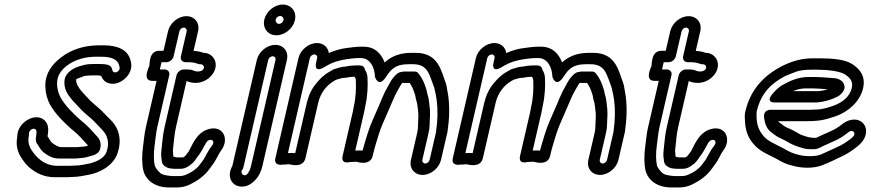

<svg xmlns="http://www.w3.org/2000/svg" viewBox="-20 -725 3823 843"><path d="M284.3 3H230.3C199.8 3 172.8 -9.8 154.9 -24.6C140.4 -36.5 131.2 -47.5 118 -66.6C108.4 -82 103.3 -99.2 104.9 -116.6C107.2 -127.8 107.5 -136 107.5 -142.1C110.1 -155.6 127.7 -164.9 136.3 -156.8C141.4 -151.9 141.3 -147.1 137.7 -119.7C134.9 -98.3 145.3 -90.8 147.1 -88C154.3 -75.8 161.3 -62.4 176.5 -52.4C187.2 -45 207.2 -29 237.7 -29H310.7C318.3 -29 326.7 -30.4 333.5 -31C351.1 -31.3 364.5 -36.3 374 -39L389.3 -43.1C402.6 -47.2 416 -56.1 419.2 -70L420.8 -77C425.1 -95.7 417.5 -114.3 407.1 -125C385.4 -148.8 363 -175.4 333.8 -197.6C299.4 -228 267.6 -259.8 246.1 -296.5C236.7 -314.3 230.9 -334.7 230.5 -356.1C229.6 -402 260.5 -432.2 300.2 -453.4C330.1 -468 362 -476 404.9 -476H423.9C473 -476 496.7 -462.1 502.9 -438.8C506.1 -427 506.2 -423.4 503.4 -418.4C499 -410.6 490.1 -404.8 480.6 -408.2C475.4 -410.1 474.9 -410.8 471.3 -424.2C466.5 -441.9 441 -444 416.5 -444H397.5C382.7 -444 363.3 -444.2 345.4 -438.7C333.5 -435 286.5 -427.3 267.1 -387.1C266.2 -385.1 265.3 -382.6 265 -381C254.8 -337 280.2 -307.4 292.6 -291.3C299.1 -282.9 307.2 -274 314 -267.6L336.1 -244C355.8 -223 380.5 -206.8 396.1 -189.3C416.5 -166.5 437.9 -149.5 446.9 -129.4C454.8 -109.6 458.5 -89.3 447.5 -57.7C439.7 -34.1 409.8 -16 374.2 -7.4C350 -2.7 331.6 2 307.5 2C299.6 2 291.5 3 284.3 3ZM321.1 -79H249.2C236.7 -79 224.2 -86.8 211.7 -95.6C204.8 -100.1 200.2 -107.6 192.9 -120.1C190.9 -123.2 190.2 -124.2 188.9 -126.5C191.6 -146.8 197.2 -176.2 176.2 -196.2C136.5 -233.8 62.6 -189.9 56.4 -135.1C55.7 -129.3 56 -121.3 54.6 -115C54.4 -114.3 54.2 -113 54 -112.1C50.4 -79.9 60 -53.8 73 -33.4C85.3 -15.4 95.8 1.9 117.6 17.1C139.5 34.9 174.9 53 218.8 53H272.8C280.6 53 288.4 52.7 297 52C326.3 51.8 352.5 45.5 373.3 41.5C415.6 33.4 477.2 4.2 495.9 -52.3C511.5 -96.9 505.4 -131.4 495.1 -156.6C480.9 -189.3 454.9 -207.7 437.9 -226.7C419.1 -247.7 396.2 -264.5 377 -282.4L354.9 -306C338.9 -323.1 311.9 -350.8 314.2 -376.6C318 -379.6 331.1 -383.8 351.1 -391.5C356.4 -392.8 374.3 -394 386 -394H405C412.9 -394 417 -393.5 424.3 -392C428.1 -381.2 436.6 -367 453.9 -360.8C491.9 -347.1 531.1 -374 547.2 -402.6C561.7 -428.4 555.9 -449.8 552.8 -461.2C540 -508.9 492.3 -526 435.4 -526H416.4C366.5 -526 324.5 -516 285.2 -496.7C238.2 -471.9 174.6 -420.5 179.2 -343.3C179.9 -314.8 187.6 -288.1 199.7 -265.5C225 -221.9 260.1 -188.1 295.4 -156.8C295.7 -156.6 296.1 -156.2 296.5 -156C323.2 -135.8 342.3 -112.8 365.8 -87C366.7 -86.1 366.1 -86.8 366.9 -85.8C356.7 -82.8 350.7 -81 343.7 -81C335.7 -81 330.9 -79.9 321.1 -79Z M741.3 16H774.3C794.1 16 809.3 3.8 815.8 -1.2C834.8 -14.2 841.7 -29.6 845.7 -34.6C879.8 -77.1 880.8 -104.9 898.9 -110.1C915.1 -114.9 921.6 -100.5 912.5 -88.1C892.9 -63.2 882.9 -38.4 873 -23.2C861.4 -8.3 856.2 0.3 850.5 6.1C840.2 16.9 825.3 28.2 813.2 34.1C798 41.4 788.9 48 766.9 48H734.2C710.4 45.6 695.3 42.8 687.1 37.5C675.7 29.3 661.6 10.4 659.4 1.6C654.3 -22.8 654.5 -52.9 658.8 -86.3C662.8 -113.3 664.7 -141.4 670.6 -167L723.2 -395C726.7 -410.1 714.7 -420 704 -420H681.8C683.7 -428.3 687.4 -444.5 689.2 -452H711.4C726.5 -452 739.6 -466.3 742.1 -477L767.8 -588C769.7 -596.6 779.1 -604 786.9 -604C795.3 -604 801.5 -595.8 799.7 -588L774.1 -477C770.6 -461.9 782.6 -452 793.4 -452H806.4C822.2 -452 840 -448.8 847.9 -445C850.7 -443.7 854.3 -443 857.3 -443H860.3C873.4 -443 882 -428.4 869.5 -417.4C862.6 -411.4 845 -407.5 828.2 -415.8C825.4 -417.4 819 -418.7 819 -418.7C804.3 -420 805.8 -420 799 -420H786C770.8 -420 757.7 -405.7 755.2 -395L702.6 -167C694.2 -130.8 692.6 -98.3 689.1 -68.9L687.8 -54.5C686.8 -43.1 688.7 -26.9 691 -13.7C693.7 2.5 715.5 15 733.5 15C735.9 15 739.1 16 741.3 16ZM717.8 -588 697.9 -502H678.9C633.7 -502 637.3 -443.7 635.7 -436C634.3 -430.7 602.6 -370 648.4 -370H667.4L620.6 -167C613.3 -135.6 611.7 -106.7 608 -81.7C603 -43.6 602.5 -8.6 609.1 22.4C619.7 67.4 662.2 98 721.4 98H755.4C783.2 98 806.5 90.5 828.6 77.2C848.6 67 868.9 51.4 883.8 35.9C896.8 22.6 904.9 8.7 911.6 0.4C929.6 -22 939.5 -50 950.6 -63.9C988.6 -113.6 960.3 -176.9 895 -157.9C838.2 -141.3 820.1 -76.3 807.5 -58.7C797 -45.3 793.3 -40 793.2 -40C790.7 -38.4 787 -35.2 784.7 -34H755.5C753.8 -34.2 742 -36.5 741 -37.4C740.2 -45 739.7 -53.6 739.1 -63.4L740.2 -75.1C743.7 -105.1 745.6 -136.9 752.6 -167L799.2 -369.2C824.9 -357.4 865.7 -355.1 898.5 -383.6C951.5 -429.6 924.4 -493 873.3 -493.1C862 -497.5 847.3 -500.5 829.8 -501.6L849.7 -588C858.2 -624.7 834.2 -654 798.5 -654C762.2 -654 726 -623.9 717.8 -588Z M1157.7 -462C1159.6 -470.6 1168.7 -478 1177.4 -478C1186 -478 1191.7 -470.6 1189.7 -462L1081.6 6C1080.2 12.2 1077.8 18.8 1074.9 24.7C1065.4 43.5 1058.8 46.5 1048.7 43.4C1042.5 41.5 1037.7 32.3 1041.9 23.2C1042.6 21.9 1046.8 18 1049.6 6ZM1107.7 -462 1000.1 3.7C976.9 45.2 993 82.2 1024.1 91.6C1068.2 104.8 1104.8 68.1 1120.1 37.8C1125.4 27.3 1129.2 16.5 1131.6 6L1239.7 -462C1248.1 -498.4 1225.3 -528 1188.9 -528C1152.5 -528 1116.1 -498.4 1107.7 -462ZM1190.5 -639C1192.5 -647.6 1201.6 -655 1210.2 -655C1219.3 -655 1227 -645.3 1224.8 -636C1222.8 -627.4 1213.8 -620 1205.1 -620C1196 -620 1188.4 -629.7 1190.5 -639ZM1140.5 -639C1131.9 -601.6 1156 -570 1193.6 -570C1229.9 -570 1266.4 -599.6 1274.8 -636C1283.5 -673.4 1259.3 -705 1221.8 -705C1185.4 -705 1148.9 -675.4 1140.5 -639Z M1539.8 -64 1578.8 -233C1580.9 -242.3 1582.6 -251.3 1583.6 -258.2C1594.5 -306.7 1595.2 -347.6 1593.7 -383.6C1593 -398.9 1588.5 -408.9 1581.6 -420.7C1581.6 -420.7 1581.6 -438 1557.1 -438H1544.1C1539.6 -438 1533.2 -437.4 1529.9 -437C1515.4 -436.7 1506.6 -434.4 1498.5 -433C1475.7 -432 1458.9 -424.3 1450.4 -422.3C1447.5 -421.6 1444.1 -420.1 1441.8 -418.8L1428.6 -411.1C1401 -396.3 1384 -377.6 1368.6 -359.1C1348.3 -335.4 1334.4 -304.9 1327 -273L1276.2 -52.8C1266.4 -53.4 1253.5 -53.4 1244.2 -52.8L1340.5 -470C1342.5 -478.6 1351.6 -486 1360.2 -486C1368.8 -486 1374.5 -478.6 1372.5 -470L1367.9 -450C1367.9 -450 1355.4 -402.3 1402 -429.2L1415.8 -437.2C1441.8 -452.2 1466.3 -459.4 1501.9 -465.2C1521.4 -467.4 1535.4 -470 1551.5 -470H1565.5C1603.8 -470 1625.5 -429.9 1626.3 -387.9C1626.3 -387.9 1640.2 -339.7 1671.7 -382.8C1673.8 -385.6 1676 -388.9 1677.4 -391.3L1691.5 -410.5C1711 -432.3 1731.4 -443 1775.3 -443H1794.3C1859.3 -443 1864.6 -396.9 1886.4 -340.4C1888.9 -328.4 1891.6 -319.6 1893.3 -309.7L1897.4 -285.1C1902.8 -242.4 1901.9 -196.3 1894.2 -143.9L1866.3 -23C1864.3 -14.4 1854.9 -7 1847.1 -7C1838.8 -7 1832.5 -15.2 1834.3 -23L1861.8 -142C1867.1 -165.2 1866.2 -180.2 1867 -196.5L1868 -218.7C1868.8 -243.9 1866.2 -255.2 1864.2 -274.6C1862.3 -299.4 1855.5 -310.4 1854.3 -322.9C1854.2 -324 1853.9 -325.4 1853.7 -326.2C1846.9 -351.4 1836.1 -379.5 1819.1 -400C1814.9 -408.3 1806.1 -411 1800.9 -411H1755.9C1754.6 -411 1752.7 -410.8 1751.7 -410.7L1739.2 -408.7C1733.9 -407.8 1727.9 -404.8 1724.1 -401.7C1699.4 -381.6 1689 -354.8 1680 -339.7C1663.3 -312.1 1648.7 -270.4 1637.4 -246.3C1624.5 -216.3 1605.3 -176 1594.3 -139.7C1586.9 -114.9 1578.5 -89.4 1572 -64C1562.4 -64.5 1548.6 -64.5 1539.8 -64ZM1520.3 -387C1524.2 -387 1528.7 -388 1532.6 -388H1536.2C1543.6 -375.3 1540.9 -384.8 1542.4 -369.8C1543.7 -337.8 1542.6 -296.9 1533.3 -257C1531.7 -249.9 1531.1 -243.1 1528.8 -233L1484.5 -41C1475.2 -1.1 1516.6 -13.7 1516.6 -13.7C1524 -13.7 1532.7 -14.1 1544.4 -14.9C1546 -14.8 1605.6 6.2 1616.5 -41L1618.8 -51C1625.4 -79.6 1634.5 -106.3 1643.4 -136.3C1652.3 -165.7 1670.3 -204.4 1683.8 -235.7C1695.9 -261.8 1712.2 -304.7 1722.9 -322.3C1732.3 -338.3 1739 -351.9 1746.2 -361H1778.5C1788.6 -347.9 1797.6 -326.3 1803.4 -305.3C1806.1 -283.8 1811.9 -275.1 1813.1 -259.4C1815.5 -235.9 1817.4 -229.8 1816.8 -209.3L1815.7 -187.5C1814.7 -167.6 1815.6 -158.3 1811.8 -142L1784.3 -23C1775.8 13.7 1799.8 43 1835.6 43C1871.9 43 1908 12.9 1916.3 -23L1944.5 -145C1944.6 -145.5 1944.8 -146.4 1944.9 -147.1C1953.5 -205.7 1954.3 -255.1 1948.3 -302.8L1944 -328.3C1941.5 -343.3 1939.5 -355.2 1935.5 -365.2C1917.5 -411.1 1905.5 -493 1805.8 -493H1786.8C1739.8 -493 1701.1 -480.5 1668.6 -450.8C1655.9 -485.9 1628.1 -520 1577 -520H1563C1541.3 -520 1523.4 -516.6 1507.1 -514.8C1477.1 -511.6 1450.4 -503.8 1423.8 -492.1C1420.4 -516.6 1401.1 -536 1371.7 -536C1335.4 -536 1298.9 -506.4 1290.5 -470L1189.2 -31C1180.4 6.7 1223.1 -2.4 1223.1 -2.4C1230.8 -2.4 1236.1 -2.7 1248.9 -3.9C1254.2 -3.4 1310.5 15.3 1321.2 -31L1377 -273C1387.9 -320.3 1416.4 -352 1446.1 -369.2L1456.1 -375C1470.7 -379.1 1482.1 -383 1489.4 -383C1503.2 -383 1511.1 -387 1520.3 -387Z M2318.8 -64 2357.8 -233C2359.9 -242.3 2361.6 -251.3 2362.6 -258.2C2373.5 -306.7 2374.2 -347.6 2372.7 -383.6C2372 -398.9 2367.5 -408.9 2360.6 -420.7C2360.6 -420.7 2360.6 -438 2336.1 -438H2323.1C2318.6 -438 2312.2 -437.4 2308.9 -437C2294.4 -436.7 2285.6 -434.4 2277.5 -433C2254.7 -432 2237.9 -424.3 2229.4 -422.3C2226.5 -421.6 2223.1 -420.1 2220.8 -418.8L2207.6 -411.1C2180 -396.3 2163 -377.6 2147.6 -359.1C2127.3 -335.4 2113.4 -304.9 2106 -273L2055.2 -52.8C2045.4 -53.4 2032.5 -53.4 2023.2 -52.8L2119.5 -470C2121.5 -478.6 2130.6 -486 2139.2 -486C2147.8 -486 2153.5 -478.6 2151.5 -470L2146.9 -450C2146.9 -450 2134.4 -402.3 2181 -429.2L2194.8 -437.2C2220.8 -452.2 2245.3 -459.4 2280.9 -465.2C2300.4 -467.4 2314.4 -470 2330.5 -470H2344.5C2382.8 -470 2404.5 -429.9 2405.3 -387.9C2405.3 -387.9 2419.2 -339.7 2450.7 -382.8C2452.8 -385.6 2455 -388.9 2456.4 -391.3L2470.5 -410.5C2490 -432.3 2510.4 -443 2554.3 -443H2573.3C2638.3 -443 2643.6 -396.9 2665.4 -340.4C2667.9 -328.4 2670.6 -319.6 2672.3 -309.7L2676.4 -285.1C2681.8 -242.4 2680.9 -196.3 2673.2 -143.9L2645.3 -23C2643.3 -14.4 2633.9 -7 2626.1 -7C2617.8 -7 2611.5 -15.2 2613.3 -23L2640.8 -142C2646.1 -165.2 2645.2 -180.2 2646 -196.5L2647 -218.7C2647.8 -243.9 2645.2 -255.2 2643.2 -274.6C2641.3 -299.4 2634.5 -310.4 2633.3 -322.9C2633.2 -324 2632.9 -325.4 2632.7 -326.2C2625.9 -351.4 2615.1 -379.5 2598.1 -400C2593.9 -408.3 2585.1 -411 2579.9 -411H2534.9C2533.6 -411 2531.7 -410.8 2530.7 -410.7L2518.2 -408.7C2512.9 -407.8 2506.9 -404.8 2503.1 -401.7C2478.4 -381.6 2468 -354.8 2459 -339.7C2442.3 -312.1 2427.7 -270.4 2416.4 -246.3C2403.5 -216.3 2384.3 -176 2373.3 -139.7C2365.9 -114.9 2357.5 -89.4 2351 -64C2341.4 -64.5 2327.6 -64.5 2318.8 -64ZM2299.3 -387C2303.2 -387 2307.7 -388 2311.6 -388H2315.2C2322.6 -375.3 2319.9 -384.8 2321.4 -369.8C2322.7 -337.8 2321.6 -296.9 2312.3 -257C2310.7 -249.9 2310.1 -243.1 2307.8 -233L2263.5 -41C2254.2 -1.1 2295.6 -13.7 2295.6 -13.7C2303 -13.7 2311.7 -14.1 2323.4 -14.9C2325 -14.8 2384.6 6.2 2395.5 -41L2397.8 -51C2404.4 -79.6 2413.5 -106.3 2422.4 -136.3C2431.3 -165.7 2449.3 -204.4 2462.8 -235.7C2474.9 -261.8 2491.2 -304.7 2501.9 -322.3C2511.3 -338.3 2518 -351.9 2525.2 -361H2557.5C2567.6 -347.9 2576.6 -326.3 2582.4 -305.3C2585.1 -283.8 2590.9 -275.1 2592.1 -259.4C2594.5 -235.9 2596.4 -229.8 2595.8 -209.3L2594.7 -187.5C2593.7 -167.6 2594.6 -158.3 2590.8 -142L2563.3 -23C2554.8 13.7 2578.8 43 2614.6 43C2650.9 43 2687 12.9 2695.3 -23L2723.5 -145C2723.6 -145.5 2723.8 -146.4 2723.9 -147.1C2732.5 -205.7 2733.3 -255.1 2727.3 -302.8L2723 -328.3C2720.5 -343.3 2718.5 -355.2 2714.5 -365.2C2696.5 -411.1 2684.5 -493 2584.8 -493H2565.8C2518.8 -493 2480.1 -480.5 2447.6 -450.8C2434.9 -485.9 2407.1 -520 2356 -520H2342C2320.3 -520 2302.4 -516.6 2286.1 -514.8C2256.1 -511.6 2229.4 -503.8 2202.8 -492.1C2199.4 -516.6 2180.1 -536 2150.7 -536C2114.4 -536 2077.9 -506.4 2069.5 -470L1968.2 -31C1959.4 6.7 2002.1 -2.4 2002.1 -2.4C2009.8 -2.4 2015.1 -2.7 2027.9 -3.9C2033.2 -3.4 2089.5 15.3 2100.2 -31L2156 -273C2166.9 -320.3 2195.4 -352 2225.1 -369.2L2235.1 -375C2249.7 -379.1 2261.1 -383 2268.4 -383C2282.2 -383 2290.1 -387 2299.3 -387Z M2946.3 16H2979.3C2999.1 16 3014.3 3.8 3020.8 -1.2C3039.8 -14.2 3046.7 -29.6 3050.7 -34.6C3084.8 -77.1 3085.8 -104.9 3103.9 -110.1C3120.1 -114.9 3126.6 -100.5 3117.5 -88.1C3097.9 -63.2 3087.9 -38.4 3078 -23.2C3066.4 -8.3 3061.2 0.3 3055.5 6.1C3045.2 16.9 3030.3 28.2 3018.2 34.1C3003 41.4 2993.9 48 2971.9 48H2939.2C2915.4 45.6 2900.3 42.8 2892.1 37.5C2880.7 29.3 2866.6 10.4 2864.4 1.6C2859.3 -22.8 2859.5 -52.9 2863.8 -86.3C2867.8 -113.3 2869.7 -141.4 2875.6 -167L2928.2 -395C2931.7 -410.1 2919.7 -420 2909 -420H2886.8C2888.7 -428.3 2892.4 -444.5 2894.2 -452H2916.4C2931.5 -452 2944.6 -466.3 2947.1 -477L2972.8 -588C2974.7 -596.6 2984.1 -604 2991.9 -604C3000.3 -604 3006.5 -595.8 3004.7 -588L2979.1 -477C2975.6 -461.9 2987.6 -452 2998.4 -452H3011.4C3027.2 -452 3045 -448.8 3052.9 -445C3055.7 -443.7 3059.3 -443 3062.3 -443H3065.3C3078.4 -443 3087 -428.4 3074.5 -417.4C3067.6 -411.4 3050 -407.5 3033.2 -415.8C3030.4 -417.4 3024 -418.7 3024 -418.7C3009.3 -420 3010.8 -420 3004 -420H2991C2975.8 -420 2962.7 -405.7 2960.2 -395L2907.6 -167C2899.2 -130.8 2897.6 -98.3 2894.1 -68.9L2892.8 -54.5C2891.8 -43.1 2893.7 -26.9 2896 -13.7C2898.7 2.5 2920.5 15 2938.5 15C2940.9 15 2944.1 16 2946.3 16ZM2922.8 -588 2902.9 -502H2883.9C2838.7 -502 2842.3 -443.7 2840.7 -436C2839.3 -430.7 2807.6 -370 2853.4 -370H2872.4L2825.6 -167C2818.3 -135.6 2816.7 -106.7 2813 -81.7C2808 -43.6 2807.5 -8.6 2814.1 22.4C2824.7 67.4 2867.2 98 2926.4 98H2960.4C2988.2 98 3011.5 90.5 3033.6 77.2C3053.6 67 3073.9 51.4 3088.8 35.9C3101.8 22.6 3109.9 8.7 3116.6 0.4C3134.6 -22 3144.5 -50 3155.6 -63.9C3193.6 -113.6 3165.3 -176.9 3100 -157.9C3043.2 -141.3 3025.1 -76.3 3012.5 -58.7C3002 -45.3 2998.3 -40 2998.2 -40C2995.7 -38.4 2992 -35.2 2989.7 -34H2960.5C2958.8 -34.2 2947 -36.5 2946 -37.4C2945.2 -45 2944.7 -53.6 2944.1 -63.4L2945.2 -75.1C2948.7 -105.1 2950.6 -136.9 2957.6 -167L3004.2 -369.2C3029.9 -357.4 3070.7 -355.1 3103.5 -383.6C3156.5 -429.6 3129.4 -493 3078.3 -493.1C3067 -497.5 3052.3 -500.5 3034.8 -501.6L3054.7 -588C3063.2 -624.7 3039.2 -654 3003.5 -654C2967.2 -654 2931 -623.9 2922.8 -588Z M3687.8 -337C3688.9 -341.9 3688.2 -347.5 3686.9 -350.6C3678.8 -383.9 3636.4 -382 3629.3 -382.8C3618.2 -384.3 3573.8 -387 3559.3 -387H3531.3C3483.3 -387 3448.5 -369.7 3418.3 -353.2C3403.2 -345 3390 -333.8 3376.9 -318.6C3376.9 -318.6 3332.9 -275 3383.5 -275L3564.5 -275C3565.3 -275 3566.4 -275.1 3567 -275.1C3601.4 -278.5 3630 -286.5 3658.5 -301.6C3666.2 -305.6 3683.6 -318.9 3687.8 -337ZM3614.7 -332.7C3604.1 -329.4 3592.1 -326.8 3574.8 -325L3463 -325C3479.1 -332 3495.9 -337 3519.8 -337H3547.8C3559.3 -337 3607.5 -334.1 3614.7 -332.7ZM3536.1 -243H3366.1C3366.1 -243 3331.1 -246.4 3334.8 -210.1C3337.3 -185.8 3345.3 -157.4 3368.9 -142.6C3381.3 -132.1 3394.7 -122.7 3411.9 -115.6C3424.9 -110.3 3450.8 -92.9 3471.8 -85.3C3477.5 -83.2 3482.9 -81.4 3487.5 -80L3503.3 -75C3512.5 -72.1 3520.8 -70 3536.2 -70H3555.2C3571.6 -70 3589.2 -81.7 3595.7 -84.6L3637.5 -103.4C3665.3 -114.8 3686.3 -129.1 3706.2 -145.3C3710.7 -148.9 3713.5 -150 3718.6 -150C3727.2 -150 3732.9 -142.6 3730.9 -134C3729.7 -128.8 3726.9 -125.3 3715 -115.7C3702.4 -105.4 3683.7 -93.1 3669.5 -85.8C3640.2 -71.6 3610.4 -58.4 3582 -45.7C3558.3 -36.8 3512.5 -37.7 3486.8 -45.2L3472 -49.1C3459.5 -53.2 3446.7 -58.3 3437.8 -63.4L3418.1 -74.5C3378.4 -95.3 3348.8 -106 3329.1 -131.7C3313.5 -151.9 3303.2 -172.8 3302 -207.8C3301.2 -220.4 3301.6 -229.6 3302.5 -235.9C3322 -318.9 3367.8 -359.5 3427.7 -391.3C3440.3 -397.3 3461.3 -404.3 3477.6 -411C3491.5 -415.9 3516.1 -419 3538.7 -419H3566.7C3616.2 -419 3662.6 -412.4 3686.3 -400.6C3714.4 -383.1 3731.4 -364.3 3715.3 -324.5C3700.7 -289.7 3666.6 -268.9 3627.4 -256.7L3608.7 -250.9C3593.4 -247 3577.4 -244 3562.3 -244C3553.7 -244 3544.8 -243 3536.1 -243ZM3730.2 -200C3712.7 -200 3694.3 -193.1 3679 -180.7C3661.7 -166.6 3645.6 -157.1 3626.1 -148.4L3583.7 -129.4C3573 -124.6 3568.2 -121.7 3563.2 -120H3548.9C3539.6 -120.9 3537.9 -121.5 3527.1 -123.4L3512.5 -128C3508.4 -129.3 3503.9 -130.8 3498.5 -132.7C3487.4 -136.7 3462.6 -154.7 3439.7 -162.6C3428.6 -167.3 3416.5 -175.5 3406.1 -184.3C3402.5 -187.4 3399.6 -188.3 3396.2 -193H3524.6C3555 -193 3587.5 -195.4 3612.8 -203.3L3631.5 -209.1C3681.9 -222.3 3738.1 -257.8 3762.4 -315.5C3791.6 -387.4 3751.3 -425.5 3719.6 -445C3687.2 -464.9 3631 -469 3578.3 -469H3550.3C3496.6 -469 3456.2 -455.7 3412.9 -434.7C3339.8 -396.2 3275.9 -337.4 3252.3 -235C3249.2 -221.7 3249.7 -210.7 3250.8 -194.2C3252.3 -154.4 3263.9 -121.6 3285.9 -95.9C3312.8 -61.4 3349.7 -48.4 3385.9 -29.5L3405.1 -18.6C3417.9 -11.4 3433.5 -4.6 3448.1 -0.7L3462.9 3.2C3496.6 12.8 3549.9 16.6 3592 -0.1C3622.6 -12.3 3653 -27.2 3684 -42.2C3704.9 -52.9 3725.1 -66.4 3742.2 -80.3C3754.1 -89.9 3774.7 -106.9 3780.9 -134C3789.3 -170.4 3766.5 -200 3730.2 -200Z"/></svg>

Font: HoneyBee
Style: StrIt
Weight: 700
Foundry: Cannot Into Space Fonts
Version: Version 0.89